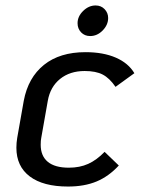

<svg xmlns="http://www.w3.org/2000/svg" viewBox="-20 -672 515 703"><path d="M40 -131Q40 -149 43 -167L67 -303Q83 -388 141 -434.5Q199 -481 293 -481Q358 -481 404 -461Q450 -441 472 -404L403 -354Q381 -386 356 -399Q331 -412 290 -412Q236 -412 200 -383Q164 -354 155 -303L131 -167Q129 -158 129 -142Q129 -101 155 -79.5Q181 -58 232 -58Q272 -58 303 -72Q334 -86 363 -116L415 -66Q378 -26 333.5 -7.5Q289 11 229 11Q138 11 89 -26Q40 -63 40 -131ZM264 -587Q264 -612 284.5 -632Q305 -652 330 -652Q350 -652 363 -638.5Q376 -625 376 -606Q376 -581 356 -560.5Q336 -540 310 -540Q290 -540 277 -553.5Q264 -567 264 -587Z"/></svg>

Font: KoHo Medium
Style: Italic
Weight: 500
Italic angle: -10°
Designer: Cadson Demak & Katatrad Team
Foundry: Cadson Demak Co.,Ltd.
Version: Version 1.000